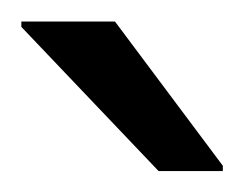

<svg xmlns="http://www.w3.org/2000/svg" viewBox="-20 -755 229 180"><path d="M128.7 -594.6 0 -729.8V-734.8H87.8L188.9 -599.6V-594.6Z"/></svg>

Font: Saira Thin
Style: Regular
Weight: 100
Designer: Hector Gatti with collaboration of the Omnibus-Type team
Foundry: Omnibus-Type
Version: Version 1.101